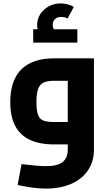

<svg xmlns="http://www.w3.org/2000/svg" viewBox="-20 -844 636 1122"><path d="M248 258Q210 258 169 252.5Q128 247 83 237L106 115Q155 121 189.5 124Q224 127 248 127Q316 127 346 103Q376 79 376 30V-394L407 -372H296Q262 -372 239 -363.5Q216 -355 204.5 -328.5Q193 -302 193 -247Q193 -196 203 -171Q213 -146 236 -138.5Q259 -131 296 -131H376V0H296Q212 0 154.5 -27Q97 -54 68.5 -109Q40 -164 40 -247Q40 -331 68.5 -388Q97 -445 154.5 -474Q212 -503 296 -503H529V30Q529 100 494 151.5Q459 203 396 230.5Q333 258 248 258ZM238 -605Q218 -629 207.5 -651Q197 -673 197 -697Q197 -734 216 -762.5Q235 -791 266 -807.5Q297 -824 334 -824Q355 -824 376 -818.5Q397 -813 411 -803L375 -736Q366 -741 356.5 -743Q347 -745 338 -745Q314 -745 301 -732Q288 -719 288 -699Q288 -687 293 -676Q298 -665 308 -654ZM174 -595V-673H432V-595Z"/></svg>

Font: Cairo Play ExtraBold
Style: Regular
Weight: 800
Version: Version 3.119